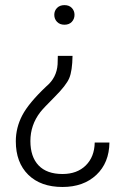

<svg xmlns="http://www.w3.org/2000/svg" viewBox="-20 -558 499 765"><path d="M269 -335.4Q268.1 -275.4 255.9 -246.6Q243.7 -217.8 197.8 -171.9Q151.9 -126 140.6 -111.3Q101.1 -60.1 101.1 3.9Q101.1 66.9 133.8 101.1Q166.5 135.3 229 135.3Q287.1 135.3 321.8 101.1Q356.4 66.9 357.4 9.8H416Q415 90.8 363.8 138.9Q312.5 187 229 187Q142.1 187 92.5 138.2Q43 89.4 43 4.9Q43 -49.3 68.8 -98.6Q94.7 -147.9 164.6 -213.9Q206.1 -248.5 209.5 -301.8L210.4 -335.4ZM276.9 -499Q276.9 -482.4 266.1 -470.9Q255.4 -459.5 236.8 -459.5Q218.3 -459.5 207.3 -470.9Q196.3 -482.4 196.3 -499Q196.3 -515.1 207.3 -526.4Q218.3 -537.6 236.8 -537.6Q255.4 -537.6 266.1 -526.4Q276.9 -515.1 276.9 -499Z"/></svg>

Font: Vazir Thin
Style: Thin
Weight: 100
Designer: Saber Rastikerdar
Foundry: Saber Rastikerdar
Version: Version 30.0.0